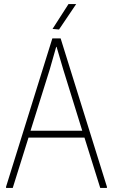

<svg xmlns="http://www.w3.org/2000/svg" viewBox="-20 -930 559 950"><path d="M10 -6 239 -740H280L509 -6V0H476L398 -249H121L43 0H10ZM387 -283 293 -586 260 -698H258L226 -586L131 -283ZM240 -787 319 -910H357L272 -784Z"/></svg>

Font: Encode Sans Compressed
Style: Thin
Weight: 100
Designer: Pablo Impallari, Andres Torresi
Foundry: Pablo Impallari, Andres Torresi
Version: Version 1.000; ttfautohint (v1.00) -l 8 -r 50 -G 200 -x 14 -